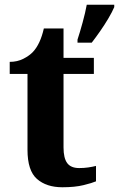

<svg xmlns="http://www.w3.org/2000/svg" viewBox="-20 -780 502 810"><path d="M243 10Q176 10 136 -25Q96 -60 96 -148V-468H21V-519Q53 -519 78.5 -532Q104 -545 119 -561Q150 -594 165 -660H248V-536H376V-468H248V-158Q248 -113 263.5 -92Q279 -71 314 -71Q334 -71 351.5 -73.5Q369 -76 385 -80V-15Q369 -8 332.5 1Q296 10 243 10ZM307 -613Q317 -643 328.5 -685Q340 -727 346 -760H462V-750Q453 -729 437 -702Q421 -675 402.5 -648.5Q384 -622 367 -600H307Z"/></svg>

Font: Noto Serif Tamil
Style: Bold Italic
Weight: 700
Italic angle: -12°
Designer: Indian Type Foundry, Tom Grace, and the Monotype Design Team
Foundry: Monotype Imaging Inc.
Version: Version 2.003; ttfautohint (v1.8.4.7-5d5b)